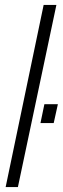

<svg xmlns="http://www.w3.org/2000/svg" viewBox="-20 -763 256 783"><path d="M3 0 158 -743H210L53 0ZM145 -261 161 -338H216L199 -261Z"/></svg>

Font: Saira ExtraCondensed Light
Style: Italic
Weight: 300
Width: 2
Italic angle: -12°
Designer: Hector Gatti with collaboration of the Omnibus-Type team
Foundry: Omnibus-Type
Version: Version 1.101